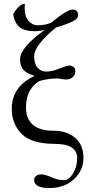

<svg xmlns="http://www.w3.org/2000/svg" viewBox="-20 -718 466 966"><path d="M205.1 -567.9Q179.2 -561 152.8 -561Q106.9 -561 81.1 -579.6Q55.2 -598.1 45.9 -646Q67.9 -686 96.2 -698.2H105Q105 -695.3 104.5 -688.7Q104 -682.1 104 -678.2Q104 -634.3 124 -612.5Q144 -590.8 168 -590.8Q207 -590.8 237.8 -604Q316.9 -669.9 346.2 -669.9Q373 -669.9 373 -641.1Q373 -624 345 -610.1Q316.9 -596.2 261.2 -579.1Q152.3 -490.2 151.9 -435.1Q151.9 -396 169.4 -377Q187 -357.9 211.9 -357.9Q241.7 -357.9 279.3 -373Q316.9 -388.2 329.1 -388.2Q342.3 -388.2 350.6 -380.6Q358.9 -373 358.9 -359.9Q358.9 -340.8 345.5 -329.3Q332 -317.9 312 -317.9Q304.2 -317.9 288.6 -320.6Q272.9 -323.2 266.1 -323.2Q225.1 -323.2 180.2 -311Q150.4 -295.9 130.6 -262Q110.8 -228 110.8 -179.2Q110.8 -60.1 250 -60.1Q316.9 -60.1 358.4 -24.4Q399.9 11.2 399.9 78.1Q399.9 138.2 352.5 183.1Q305.2 228 229 228Q151.9 228 151.9 188Q151.9 174.8 161.9 167Q171.9 159.2 188 159.2Q206.1 159.2 244.1 175.8Q268.1 188 301.8 188Q327.6 188 347.9 154.1Q368.2 120.1 368.2 78.1Q368.2 6.3 257.8 5.9Q137.7 5.9 88.4 -44.7Q39.1 -95.2 39.1 -169.9Q39.1 -282.7 153.8 -335.9Q115.7 -348.1 98.4 -366Q81.1 -383.8 81.1 -420.9Q81.1 -478 205.1 -567.9Z"/></svg>

Font: Linux Libertine Capitals
Style: Small Caps
Weight: 400
Designer: Philipp H. Poll
Foundry: Philipp H. Poll
Version: Version 5.1.3